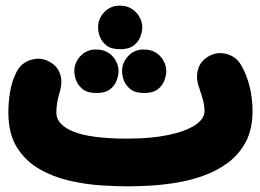

<svg xmlns="http://www.w3.org/2000/svg" viewBox="-20 -576 910 672"><path d="M9.3 -182.1Q9.3 -217.3 15.1 -253.9Q21 -290.5 37.6 -323.7Q52.7 -354.5 86.2 -365.7Q119.6 -377 150.4 -361.3Q180.7 -346.2 190.4 -316.9Q200.2 -287.6 187.5 -248.5Q183.1 -235.4 180.2 -216.8Q177.2 -198.2 177.2 -182.1Q177.2 -139.2 237.8 -115Q298.3 -90.8 426.8 -90.8Q508.3 -90.8 568.8 -103.5Q629.4 -116.2 662.6 -137.9Q695.8 -159.7 695.8 -187Q695.8 -207.5 688.7 -232.2Q681.6 -256.8 678.7 -264.6Q664.6 -299.3 672.4 -330.6Q680.2 -361.8 710 -378.9Q739.7 -396 773.4 -387Q807.1 -377.9 824.2 -347.7Q843.8 -314 853.8 -272.5Q863.8 -231 863.8 -187Q863.8 -123.5 840.1 -79.1Q816.4 -34.7 777.1 -5.9Q737.8 22.9 689.9 39.8Q642.1 56.6 592.8 64.2Q543.5 71.8 500 74Q456.5 76.2 426.8 76.2Q387.2 76.2 333.3 72.8Q279.3 69.3 222.9 56.4Q166.5 43.5 117.9 15.6Q69.3 -12.2 39.3 -60.1Q9.3 -107.9 9.3 -182.1ZM323.2 -481Q323.2 -510.3 344.7 -533.2Q366.2 -556.2 398.9 -556.2Q423.3 -556.2 439.9 -545.9Q456.5 -535.6 465.8 -520.5Q478 -500.5 478 -481Q478 -465.8 471.4 -447.8Q464.8 -429.7 448 -416.7Q431.2 -403.8 400.4 -403.8Q369.1 -403.8 352.8 -416.7Q336.4 -429.7 329.6 -447.3Q323.2 -463.4 323.2 -481ZM240.2 -327.6Q240.2 -356.9 261.7 -379.9Q283.2 -402.8 315.9 -402.8Q340.3 -402.8 356.9 -392.8Q373.5 -382.8 382.8 -367.7Q395 -347.7 395 -327.6Q395 -312.5 388.4 -294.4Q381.8 -276.4 365 -263.4Q348.1 -250.5 317.4 -250.5Q286.1 -250.5 269.8 -263.7Q253.4 -276.9 246.6 -294.4Q240.2 -310.5 240.2 -327.6ZM407.2 -327.6Q407.2 -356.9 428.7 -379.9Q450.2 -402.8 482.9 -402.8Q507.3 -402.8 523.9 -392.8Q540.5 -382.8 549.8 -367.7Q562 -347.7 562 -327.6Q562 -312.5 555.4 -294.4Q548.8 -276.4 532 -263.4Q515.1 -250.5 484.4 -250.5Q453.1 -250.5 436.8 -263.7Q420.4 -276.9 413.6 -294.4Q407.2 -310.5 407.2 -327.6Z"/></svg>

Font: Mikhak-DS1-FD Black
Style: Regular
Weight: 900
Designer: Amin Abedi
Version: Version 3.2